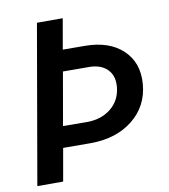

<svg xmlns="http://www.w3.org/2000/svg" viewBox="-80 -780 746 848"><g transform="rotate(-10 292.5 -355.5)"><path d="M258.3 -710.9 234.4 -574.2 333.5 -573.7Q441.9 -573.2 502.7 -516.1Q563.5 -459 556.2 -364.3Q548.3 -265.1 473.4 -205.6Q398.4 -146 283.7 -146L160.6 -146.5L134.8 0H19L142.6 -710.9ZM218.3 -479 176.8 -241.7 286.6 -240.7Q349.1 -241.7 391.1 -275.1Q433.1 -308.6 440.4 -363.8Q447.3 -416 419.9 -446.3Q392.6 -476.6 340.8 -478.5Z"/></g></svg>

Font: TypoPRO Roboto
Style: Italic
Weight: 500
Italic angle: -12°
Designer: Google
Version: Version 2.136; 2016